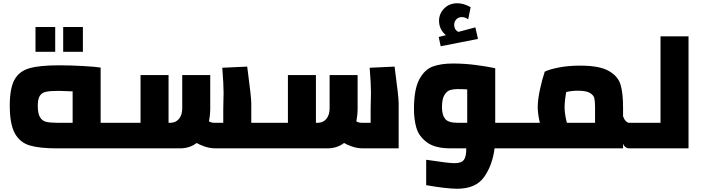

<svg xmlns="http://www.w3.org/2000/svg" viewBox="-20 -911 4321 1179"><path d="M40 0ZM696 -157V0H329Q222 0 162 -18Q102 -36 71 -92.5Q40 -149 40 -263Q40 -369 69 -421.5Q98 -474 161 -492Q224 -510 344 -510Q411 -510 491 -505.5Q571 -501 598 -496V-157ZM332 -157H426V-350Q363 -353 342 -353Q289 -353 263 -347.5Q237 -342 224.5 -322.5Q212 -303 212 -262Q212 -214 225.5 -191.5Q239 -169 263 -163Q287 -157 332 -157ZM198 -745H319V-593H198ZM368 -745H489V-593H368Z M1601 -157V0H1304Q1268 0 1234.5 -12Q1201 -24 1188 -33Q1144 0 1086 0H696V-157H843V-450H1015V-157H1026Q1059 -157 1079 -181Q1099 -205 1099 -246V-450H1271V-246Q1271 -206 1263 -166Q1277 -157 1296 -157H1351V-241L1352 -295Q1353 -310 1353 -341Q1353 -394 1345 -495L1498 -502Q1523 -315 1523 -278V-157Z M2428 -278V0H2209Q2173 0 2139.5 -12Q2106 -24 2093 -33Q2049 0 1991 0H1601V-157H1748V-450H1920V-157H1931Q1964 -157 1984 -181Q2004 -205 2004 -246V-450H2176V-246Q2176 -206 2168 -166Q2182 -157 2201 -157H2256V-241L2257 -295Q2258 -310 2258 -341Q2258 -394 2250 -495L2403 -502Q2428 -315 2428 -278Z M2522 0ZM3174 0H3017Q3004 103 2953 175.5Q2902 248 2787 248Q2722 248 2597 226V70Q2734 91 2770 91Q2814 91 2829 70Q2844 49 2843 0H2747Q2651 0 2601.5 -37Q2552 -74 2537 -125.5Q2522 -177 2522 -241Q2522 -362 2554.5 -423Q2587 -484 2637.5 -502.5Q2688 -521 2761 -521Q2831 -521 2901 -512Q2971 -503 3021 -492V-157H3174ZM2789 -157H2849V-362Q2817 -364 2790 -364Q2764 -364 2744 -358Q2724 -352 2709 -327.5Q2694 -303 2694 -252Q2694 -205 2713.5 -181Q2733 -157 2789 -157ZM2915 -672 2686 -627 2674 -684 2718 -695Q2676 -731 2676 -783Q2676 -827 2707.5 -859Q2739 -891 2789 -891Q2827 -891 2870 -867L2855 -792Q2838 -806 2816 -806Q2795 -806 2782 -792Q2769 -778 2769 -759Q2769 -729 2794 -715L2899 -743Z M3913 -157V0H3843Q3831 0 3821 -7.5Q3811 -15 3806 -28V0H3146V-157H3295Q3282 -213 3282 -252Q3282 -299 3295.5 -361Q3309 -423 3325 -471Q3353 -485 3411 -496.5Q3469 -508 3543 -508Q3662 -508 3719 -475Q3776 -442 3791 -390Q3806 -338 3806 -250V-197Q3812 -179 3822.5 -168Q3833 -157 3843 -157ZM3461 -157H3634V-254Q3634 -289 3629.5 -308Q3625 -327 3602 -340.5Q3579 -354 3529 -354Q3491 -354 3457 -346Q3447 -291 3447 -252Q3447 -227 3451.5 -201Q3456 -175 3461 -157Z M4208 -688V0H3913V-157H4036V-688Z"/></svg>

Font: Cairo Black
Style: Regular
Weight: 900
Designer: Mohamed Gaber, the designers of Titillium
Foundry: Kief Type Foundry
Version: Version 2.009; ttfautohint (v1.5.33-1714) -l 8 -r 50 -G 200 